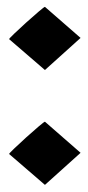

<svg xmlns="http://www.w3.org/2000/svg" viewBox="-20 -511 255 555"><path d="M109.9 -308.6 6.3 -397.9Q6.3 -399.4 21.2 -413.8Q36.1 -428.2 55.9 -446Q75.7 -463.9 91.8 -477.5Q107.9 -491.2 109.9 -491.2L212.9 -401.4ZM109.9 23.4 6.3 -65.9Q6.3 -67.4 21.2 -81.8Q36.1 -96.2 55.9 -114Q75.7 -131.8 91.8 -145.5Q107.9 -159.2 109.9 -159.2L212.9 -69.3Z"/></svg>

Font: Sancreek
Style: Regular
Weight: 400
Designer: Vernon Adams
Foundry: Vernon Adams
Version: Version 1.100; ttfautohint (v1.8.4.7-5d5b)